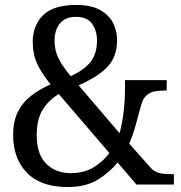

<svg xmlns="http://www.w3.org/2000/svg" viewBox="-20 -744 730 774"><path d="M253 10Q144 10 88.5 -47.5Q33 -105 33 -199Q33 -256 52.5 -294Q72 -332 105.5 -358Q139 -384 184 -404Q148 -448 130 -486.5Q112 -525 112 -575Q112 -641 153.5 -682.5Q195 -724 287 -724Q347 -724 383 -704Q419 -684 435.5 -652Q452 -620 452 -582Q452 -518 416 -477.5Q380 -437 297 -400L462 -207Q474 -252 479 -298Q484 -344 484 -382V-421H652V-379H643Q622 -379 603 -375.5Q584 -372 569 -358Q554 -344 547 -313Q538 -280 527.5 -241.5Q517 -203 501 -165L588 -67Q602 -52 620 -47Q638 -42 673 -42H681V0H530L454 -89Q421 -48 373 -19Q325 10 253 10ZM265 -437Q320 -462 345.5 -495Q371 -528 371 -581Q371 -621 351 -648.5Q331 -676 286 -676Q244 -676 222 -650Q200 -624 200 -580Q200 -542 215 -510.5Q230 -479 265 -437ZM265 -46Q318 -46 356.5 -69Q395 -92 421 -127L217 -365Q177 -341 152.5 -302.5Q128 -264 128 -198Q128 -123 166 -84.5Q204 -46 265 -46Z"/></svg>

Font: Noto Serif Khmer SemiCondensed
Style: Regular
Weight: 400
Width: 4
Designer: Danh Hong and the Monotype Design Team
Foundry: Monotype Imaging Inc.
Version: Version 2.004; ttfautohint (v1.8.4.7-5d5b)